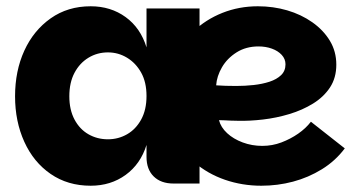

<svg xmlns="http://www.w3.org/2000/svg" viewBox="-20 -585 1148 612"><path d="M269 7Q196 7 141.5 -30.5Q87 -68 57.5 -133Q28 -198 28 -278Q28 -359 57.5 -423.5Q87 -488 141.5 -526.5Q196 -565 269 -565Q333 -565 380.5 -530.5Q428 -496 447 -434V-558H616V0H533Q493 0 470 -22.5Q447 -45 447 -85V-123Q428 -62 380.5 -27.5Q333 7 269 7ZM324 -141Q357 -141 385 -157Q413 -173 430 -204Q447 -235 447 -279Q447 -323 430 -353.5Q413 -384 385 -401Q357 -418 324 -418Q290 -418 262 -401Q234 -384 217.5 -353Q201 -322 201 -278Q201 -235 217.5 -204Q234 -173 262 -157Q290 -141 324 -141ZM813 7Q752 7 697 -12Q642 -31 599.5 -67.5Q557 -104 532.5 -156Q508 -208 508 -275Q508 -339 531 -392Q554 -445 595 -484Q636 -523 689 -544Q742 -565 802 -565Q851 -565 895.5 -552Q940 -539 975.5 -514Q1011 -489 1031.5 -455Q1052 -421 1052 -379Q1052 -337 1032 -306.5Q1012 -276 978 -255Q944 -234 902.5 -221.5Q861 -209 818 -204Q775 -199 738 -200Q727 -200 716 -200.5Q705 -201 695.5 -201.5Q686 -202 678 -202Q684 -179 704 -160.5Q724 -142 753.5 -131Q783 -120 816 -120Q848 -120 877 -131Q906 -142 930.5 -159Q955 -176 971 -197L1079 -112Q1049 -72 1006 -45.5Q963 -19 914 -6Q865 7 813 7ZM733 -311Q761 -311 788.5 -314Q816 -317 839 -324.5Q862 -332 876 -345.5Q890 -359 890 -380Q890 -397 878 -410Q866 -423 846.5 -430Q827 -437 804 -437Q764 -437 734 -418Q704 -399 687.5 -370.5Q671 -342 669 -313Q683 -312 699 -311.5Q715 -311 733 -311Z"/></svg>

Font: Parkinsans Light
Style: Bold
Weight: 700
Version: Version 1.000